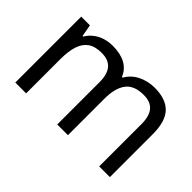

<svg xmlns="http://www.w3.org/2000/svg" viewBox="-84 -825 1104 1104"><g transform="rotate(45 467.5 -273.0)"><path d="M673 -546Q764 -546 809 -499.5Q854 -453 854 -349V0H767V-345Q767 -408 740.5 -440Q714 -472 658 -472Q580 -472 546.5 -427Q513 -382 513 -296V0H426V-345Q426 -408 399 -440Q372 -472 316 -472Q262 -472 231 -449.5Q200 -427 186.5 -384Q173 -341 173 -278V0H85V-536H156L169 -463H174Q191 -491 215.5 -509.5Q240 -528 270 -537Q300 -546 332 -546Q394 -546 435.5 -524Q477 -502 496 -456H501Q528 -502 574.5 -524Q621 -546 673 -546Z"/></g></svg>

Font: Noto Sans Cham
Style: Regular
Weight: 400
Designer: Monotype Design Team
Foundry: Monotype Imaging Inc.
Version: Version 2.002